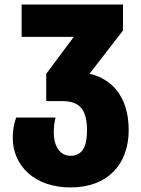

<svg xmlns="http://www.w3.org/2000/svg" viewBox="-20 -573 620 843"><path d="M290 250C452 250 545 149 545 -2C545 -154 465 -229 373 -249L520 -439V-553H75V-411H304L183 -249V-129H255C334 -129 362 -87 362 1C362 66 344 111 290 111C237 111 216 59 216 10C216 -15 219 -39 224 -57H51C42 -31 36 -5 36 32C36 153 130 250 290 250Z"/></svg>

Font: Noto Sans Georgian SemiCondensed Black
Style: Regular
Weight: 900
Width: 4
Designer: Monotype Design Team, Akaki Razmadze
Foundry: Google LLC
Version: Version 2.005